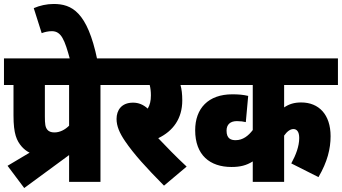

<svg xmlns="http://www.w3.org/2000/svg" viewBox="-20 -916 1722 967"><path d="M18 -81 102 31 328 -135V0H486V-488H558V-622H0V-488H48V-334C48 -241 64 -207 90 -177C101 -165 113 -155 129 -147ZM328 -488V-283C307 -262 281 -249 254 -249C237 -249 226 -254 219 -262C208 -275 206 -291 206 -330V-488Z M333 -615H470C420 -857 341 -896 250 -896C215 -896 180 -888 150 -875L190 -749C205 -755 224 -759 241 -759C289 -759 306 -715 333 -615Z M920 -77C866 -127 817 -178 777 -220C852 -256 898 -319 898 -410C898 -442 895 -467 889 -488H951V-622H545V-488H734C738 -472 740 -455 740 -436C740 -408 735 -387 724 -369C702 -389 678 -399 650 -399C591 -399 567 -360 567 -317C567 -281 582 -246 610 -205C655 -139 716 -72 806 19Z M1682 -488V-622H938V-488H1253V-261C1231 -232 1203 -210 1167 -210C1144 -210 1121 -217 1121 -258C1121 -289 1140 -306 1173 -306C1191 -306 1206 -304 1218 -301L1230 -433C1204 -439 1181 -441 1150 -441C1029 -441 963 -370 963 -260C963 -135 1037 -75 1146 -75C1190 -75 1221 -83 1253 -103V0H1411V-233C1425 -253 1441 -266 1458 -266C1474 -266 1487 -254 1487 -221C1487 -179 1470 -135 1447 -93L1584 -24C1629 -101 1645 -167 1645 -230C1645 -339 1586 -400 1497 -400C1462 -400 1436 -392 1411 -375V-488Z"/></svg>

Font: Noto Sans Devanagari UI Condensed Black
Style: Regular
Weight: 900
Width: 3
Designer: Jelle Bosma - Monotype Design Team
Foundry: Monotype Imaging Inc.
Version: Version 2.004